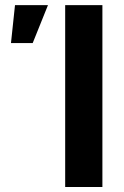

<svg xmlns="http://www.w3.org/2000/svg" viewBox="-20 -748 495 768"><path d="M389.6 0H240.7V-727.5H389.6ZM40 -727.5H171.9L110.8 -575.7H23.9Z"/></svg>

Font: Inter RS Variable
Style: Regular
Weight: 400
Designer: Rasmus Andersson (customised by Maria Ramos and Noel Pretorius)
Foundry: rsms
Version: Version 3.001;Glyphs 3.2.3 (3260)